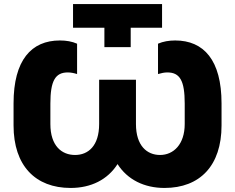

<svg xmlns="http://www.w3.org/2000/svg" viewBox="-20 -914 1162 949"><path d="M496 -681H626V-777H781V-894H341V-777H496ZM329 15C430 15 512 -26 561 -103C610 -26 693 15 793 15C968 15 1075 -95 1075 -294V-403C1075 -617 987 -714 846 -714C815 -714 786 -709 761 -698V-548C778 -553 793 -556 807 -556C870 -556 893 -514 893 -402V-301C893 -201 838 -148 771 -148C707 -148 652 -193 652 -301V-520H470V-301C470 -193 416 -148 351 -148C285 -148 229 -193 229 -301V-402C229 -514 253 -556 315 -556C330 -556 345 -553 361 -548V-698C336 -709 308 -714 276 -714C135 -714 47 -617 47 -403V-294C47 -95 155 15 329 15Z"/></svg>

Font: Fixel Display ExtraBold
Style: Regular
Weight: 800
Designer: AlfaBravo + MacPaw
Foundry: Kyrylo Tkachov, Marchela Mozhyna, Serhii Makarenko, Maria Weinstein, Zakhar Kryvoshyya
Version: Version 1.211